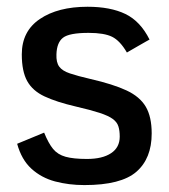

<svg xmlns="http://www.w3.org/2000/svg" viewBox="-20 -531 496 563"><path d="M227.5 11.7Q181.6 11.7 141.4 1Q101.1 -9.8 72 -36.4Q43 -63 30.3 -109.4L109.4 -142.1Q122.1 -110.8 135.7 -94.2Q149.4 -77.6 172.4 -71.3Q195.3 -64.9 234.9 -64.9Q280.3 -64.9 305.7 -81.8Q331.1 -98.6 331.1 -130.4Q331.1 -148.4 327.1 -160.6Q323.2 -172.9 310.8 -182.1Q298.3 -191.4 272.2 -200Q246.1 -208.5 201.7 -218.8Q145.5 -231.9 110.6 -248.3Q75.7 -264.6 59.8 -293.2Q43.9 -321.8 43.9 -371.6Q43.9 -439.5 96.9 -475.3Q149.9 -511.2 236.8 -511.2Q303.7 -511.2 347.7 -490Q391.6 -468.8 418.5 -415Q418.5 -415 408.4 -409.4Q398.4 -403.8 385.3 -396.2Q372.1 -388.7 362.1 -382.8Q352.1 -377 352.1 -377Q332 -411.6 308.8 -423.1Q285.6 -434.6 239.7 -434.6Q183.1 -434.6 164.8 -420.4Q146.5 -406.2 145.5 -371.6Q144.5 -348.1 153.6 -335.7Q162.6 -323.2 185.1 -315.7Q207.5 -308.1 245.6 -299.3Q311.5 -284.2 350.8 -265.9Q390.1 -247.6 407.5 -218Q424.8 -188.5 424.8 -139.6Q424.8 -66.4 379.9 -27.3Q335 11.7 227.5 11.7Z"/></svg>

Font: Pontano Sans
Style: Bold
Weight: 700
Designer: Vernon Adams
Foundry: Vernon Adams
Version: Version 2.001